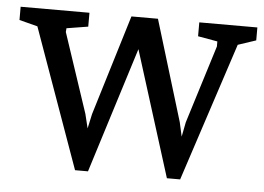

<svg xmlns="http://www.w3.org/2000/svg" viewBox="-64 -547 834 606"><g transform="rotate(5 353.0 -244.5)"><path d="M194 5 36 -437 -22 -452V-494H196V-450L128 -439L127 -427L211 -175L222 -130L232 -176L329 -494H413L510 -175L520 -130L529 -176L606 -423V-439L544 -450V-494H728V-453L671 -434L527 5H485L360 -393L235 5Z"/></g></svg>

Font: Faustina
Style: Regular
Weight: 400
Designer: Alfonso Garcia
Foundry: http://www.omnibus-type.com
Version: Version 1.200